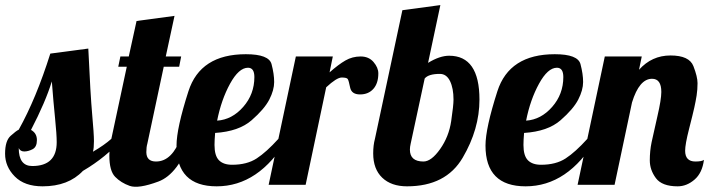

<svg xmlns="http://www.w3.org/2000/svg" viewBox="-52 -720 2763 748"><path d="M73.7 -73.2Q168.9 -73.2 168.9 -166Q168.9 -196.3 162.6 -258.5Q156.2 -320.8 149.9 -402.8Q125.5 -323.2 68.8 -213.9Q91.8 -201.2 91.8 -174.3Q91.8 -147.5 75 -138.7Q58.1 -129.9 42.5 -129.9Q26.9 -129.9 21 -143.1Q21 -73.2 73.7 -73.2ZM113.8 5.9Q43.5 5.9 5.6 -32.5Q-32.2 -70.8 -32.2 -121.1Q-32.2 -171.4 -10.7 -190.7Q10.7 -210 21 -214.8Q88.9 -336.4 144 -511.2L292 -530.8Q300.3 -350.6 307.1 -274.4Q314 -198.2 314 -170.4Q314 -142.6 310.1 -128.9Q354 -154.3 381.8 -179.2H423.8Q361.8 -107.4 271 -54.2Q214.4 5.9 113.8 5.9Z M518.1 -127Q518.6 -90.8 555.7 -90.8Q587.9 -90.8 612.3 -115.2Q636.7 -139.6 648.9 -179.2H690.9Q642.6 -41.5 564.9 -12.7Q487.3 16.1 453.4 4.2Q419.4 -7.8 396.7 -31Q374 -54.2 374 -113.8Q374 -141.1 381.8 -179.2L441.9 -460H408.7L417 -500H449.7L480 -638.2L627.9 -658.2L593.8 -500H653.8L646 -460H585.9L522 -160.2Q518.1 -147 518.1 -127Z M939 -419.9Q939 -456.1 914.1 -456.1Q878.4 -456.1 844.2 -393.8Q810.1 -331.5 793.9 -250Q852.1 -253.9 895.5 -303.5Q939 -353 939 -419.9ZM635.7 -152.8Q635.7 -220.2 682.1 -364.5Q728.5 -508.8 905.8 -508.8Q995.6 -508.8 1005.9 -470.2Q1016.1 -431.6 1016.1 -400.4Q1016.1 -369.1 997.1 -332Q978 -294.9 928.2 -251.5Q878.4 -208 786.1 -202.1Q783.7 -173.8 783.7 -155.3Q783.7 -113.3 801 -95.7Q818.4 -78.1 852.1 -78.1Q910.2 -78.1 948 -102.8Q985.8 -127.4 1032.7 -179.2H1066.9Q956.5 5.9 792 5.9Q635.7 5.9 635.7 -152.8Z M1421.9 -434.1Q1421.9 -395.5 1402.6 -373.8Q1383.3 -352.1 1350.6 -352.1Q1317.4 -352.1 1312 -379.2Q1306.6 -406.2 1302.7 -412.1Q1298.8 -418 1279.3 -418Q1259.8 -418 1218.8 -379.9L1138.7 0H994.6L1100.6 -500H1244.6L1231.9 -438Q1266.6 -468.8 1293.7 -484.4Q1320.8 -500 1353 -500Q1384.8 -500 1403.3 -478.3Q1421.9 -456.5 1421.9 -434.1Z M1544.9 -137.2Q1544.9 -90.8 1597.7 -90.8Q1628.4 -90.8 1662.6 -139.2Q1696.8 -187.5 1705.8 -248.5Q1714.8 -309.6 1714.8 -332Q1714.8 -376 1701.2 -404.1Q1687.5 -432.1 1661.6 -432.1Q1617.2 -432.1 1602.5 -414.1L1547.9 -160.2Q1544.9 -147.5 1544.9 -137.2ZM1697.8 -502.9Q1815.9 -502.9 1815.9 -332Q1815.9 -216.8 1750.5 -105.5Q1685.1 5.9 1533.7 5.9Q1472.2 5.9 1437 -27.8Q1401.9 -61.5 1401.9 -122.1Q1401.9 -154.3 1408.7 -179.2L1515.6 -680.2L1663.6 -700.2L1615.7 -475.1Q1661.1 -502.9 1697.8 -502.9Z M2142.6 -419.9Q2142.6 -456.1 2117.7 -456.1Q2082 -456.1 2047.9 -393.8Q2013.7 -331.5 1997.6 -250Q2055.7 -253.9 2099.1 -303.5Q2142.6 -353 2142.6 -419.9ZM1839.4 -152.8Q1839.4 -220.2 1885.7 -364.5Q1932.1 -508.8 2109.4 -508.8Q2199.2 -508.8 2209.5 -470.2Q2219.7 -431.6 2219.7 -400.4Q2219.7 -369.1 2200.7 -332Q2181.6 -294.9 2131.8 -251.5Q2082 -208 1989.7 -202.1Q1987.3 -173.8 1987.3 -155.3Q1987.3 -113.3 2004.6 -95.7Q2022 -78.1 2055.7 -78.1Q2113.8 -78.1 2151.6 -102.8Q2189.5 -127.4 2236.3 -179.2H2270.5Q2160.2 5.9 1995.6 5.9Q1839.4 5.9 1839.4 -152.8Z M2437.5 -448.2Q2487.3 -503.9 2560.1 -503.9Q2633.3 -503.9 2649.4 -462.4Q2665.5 -420.9 2665.5 -396Q2665.5 -371.1 2661.9 -347.9Q2658.2 -324.7 2652.8 -300.5Q2647.5 -276.4 2632.3 -217Q2617.2 -157.7 2617.2 -132.8Q2617.2 -90.8 2657.2 -90.8Q2682.1 -90.8 2690.4 -97.2Q2684.1 -46.4 2653.8 -20.3Q2623.5 5.9 2587.9 5.9Q2526.9 5.9 2503.2 -26.1Q2479.5 -58.1 2479.5 -95.2Q2479.5 -132.3 2486.6 -166.3Q2493.7 -200.2 2509 -266.4Q2524.4 -332.5 2524.4 -361.8Q2524.4 -413.1 2488.3 -413.1Q2438.5 -413.1 2410.2 -320.8L2342.3 0H2198.2L2304.2 -500H2448.2Z"/></svg>

Font: Lobster-Regular
Style: Regular
Weight: 400
Designer: Pablo Impallari
Foundry: Pablo Impallari
Version: Version 1.007; ttfautohint (v1.1) -l 8 -r 50 -G 50 -x 14 -D 